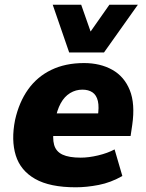

<svg xmlns="http://www.w3.org/2000/svg" viewBox="-20 -785 621 816"><path d="M302 11Q192 11 129.5 -24.5Q67 -60 47 -124.5Q27 -189 44 -275Q61 -351 99.5 -405Q138 -459 198 -488Q258 -517 337 -517Q406 -517 457 -488.5Q508 -460 531.5 -402Q555 -344 542 -254L535 -207H182L197 -303H408L395 -287Q402 -330 396 -355.5Q390 -381 373 -392.5Q356 -404 330 -404Q302 -404 278 -389.5Q254 -375 238 -346Q222 -317 214 -272L210 -243Q202 -198 210 -169.5Q218 -141 245.5 -128Q273 -115 323 -115Q357 -115 397 -124.5Q437 -134 467 -150L500 -37Q451 -9 399.5 1Q348 11 302 11ZM274 -562 204 -765H325L365 -651L445 -765H566L422 -562Z"/></svg>

Font: Nunito Sans 7pt SemiCondensed Black
Style: Italic
Weight: 900
Width: 4
Italic angle: -9°
Designer: Vernon Adams
Foundry: Vernon Adams
Version: Version 3.101;gftools[0.9.27]